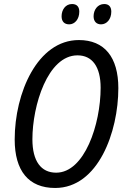

<svg xmlns="http://www.w3.org/2000/svg" viewBox="-20 -924 627 954"><path d="M324 -803C351 -803 374 -828 374 -866C374 -890 362 -904 338 -904C305 -904 286 -875 286 -843C286 -817 300 -803 324 -803ZM482 -803C510 -803 533 -828 533 -866C533 -890 521 -904 498 -904C465 -904 445 -875 445 -843C445 -817 460 -803 482 -803ZM254 10C468 10 568 -269 568 -486C568 -640 499 -725 372 -725C166 -725 53 -462 53 -231C53 -75 122 10 254 10ZM259 -66C184 -66 141 -123 141 -232C141 -400 217 -649 365 -649C438 -649 480 -593 480 -488C480 -306 400 -66 259 -66Z"/></svg>

Font: Noto Sans Display SemiCondensed
Style: Italic
Weight: 400
Width: 4
Italic angle: -12°
Designer: Monotype Design Team
Foundry: Monotype Imaging Inc.
Version: Version 1.900